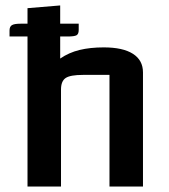

<svg xmlns="http://www.w3.org/2000/svg" viewBox="-20 -685 620 705"><path d="M15 -573Q15 -587 23.5 -592.5Q32 -598 56 -598H269V-575Q269 -560 261 -555.5Q253 -551 228 -551H15ZM81 0V-655L201 -665V-470Q233 -492 272 -501.5Q311 -511 361 -511Q431 -511 468 -487.5Q505 -464 505 -419V0H382V-410H285Q238 -410 221 -398.5Q204 -387 204 -356V0Z"/></svg>

Font: Changa Medium
Style: Regular
Weight: 500
Designer: Eduardo Rodriguez Tunni
Foundry: Eduardo Rodriguez Tunni
Version: Version 3.003